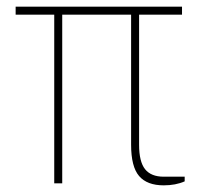

<svg xmlns="http://www.w3.org/2000/svg" viewBox="-20 -551 643 577"><path d="M527 -531V-507H398V-116Q398 -65 416 -42.5Q434 -20 472 -20H535V-6Q508 6 472 6Q422 6 398 -22Q374 -50 374 -116V-507H167V0H143V-507H27V-531Z"/></svg>

Font: Exo Thin
Style: Regular
Weight: 250
Designer: Natanael Gama
Foundry: Natanael Gama
Version: Version 1.500; ttfautohint (v1.6)